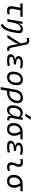

<svg xmlns="http://www.w3.org/2000/svg" viewBox="2700 -3534 1064 6503"><g transform="rotate(90 3231.5 -283.0)"><path d="M345.2 9.8Q252 9.8 215.3 -37.1Q189.9 -69.3 189.9 -125Q189.9 -150.4 195.3 -181.2L240.7 -440.9H89.8L103 -517.6H554.2L541 -440.9H326.2L281.2 -184.1Q277.8 -164.1 277.8 -147.9Q277.8 -66.9 363.3 -66.9Q399.9 -66.9 465.3 -85.4L461.9 -10.3Q407.7 9.8 345.2 9.8Z M626.5 0 717.8 -517.6H788.1L779.8 -388.7H788.6Q806.2 -455.1 853.8 -491.2Q901.4 -527.3 970.2 -527.3Q1105.5 -527.3 1105.5 -397.9Q1105.5 -371.6 1100.1 -340.3L1076.2 -202.1Q1056.6 -88.9 1027.1 -9.3Q997.6 70.3 951.9 127.2Q906.2 184.1 837.9 229L783.7 166.5Q843.3 126.5 883.1 77.6Q922.9 28.8 948.5 -38.6Q974.1 -106 990.2 -201.2L1014.6 -344.2Q1017.6 -361.8 1017.6 -377Q1017.6 -450.7 940.9 -450.7Q898.4 -450.7 861.3 -426.3Q824.2 -401.9 794.9 -345.5Q765.6 -289.1 746.1 -192.9L711.9 0Z M1647.5 9.8Q1598.1 9.8 1567.9 -14.6Q1537.6 -39.1 1524.9 -92.8L1464.8 -381.8L1455.1 -378.9Q1456.1 -347.7 1450.7 -320.6Q1445.3 -293.5 1429.2 -267.6L1259.3 0H1163.1L1450.2 -452.1L1418.5 -606Q1410.6 -638.2 1391.8 -651.9Q1373 -665.5 1346.2 -665.5Q1323.7 -665.5 1306.9 -660.9Q1290 -656.2 1271.5 -649.4L1259.3 -724.1Q1279.3 -731.4 1303.5 -736.8Q1327.6 -742.2 1363.3 -742.2Q1414.6 -742.2 1446.8 -718.5Q1479 -694.8 1491.2 -641.6L1597.2 -126.5Q1604.5 -94.7 1622.8 -80.8Q1641.1 -66.9 1669.4 -66.9Q1675.3 -66.9 1701.2 -70.3L1697.8 3.9Q1672.4 9.8 1647.5 9.8Z M2016.1 9.8Q1817.9 9.8 1817.9 -106.4Q1817.9 -176.8 1865.7 -212.2Q1913.6 -247.6 1988.3 -257.8L1990.2 -267.6Q1879.9 -298.3 1879.9 -378.4Q1879.9 -433.6 1912.4 -466.1Q1944.8 -498.5 1999 -512.9Q2053.2 -527.3 2118.7 -527.3Q2228.5 -527.3 2306.2 -494.6L2269.5 -425.8Q2201.2 -452.6 2116.2 -452.6Q2076.7 -452.6 2042.2 -445.1Q2007.8 -437.5 1986.6 -419.4Q1965.3 -401.4 1965.3 -370.6Q1965.3 -301.8 2167 -293.5L2156.7 -219.7H2130.9Q2028.3 -219.7 1966.3 -198.5Q1904.3 -177.2 1904.3 -126.5Q1904.3 -64.9 2033.2 -64.9Q2093.8 -64.9 2135.5 -72.5Q2177.2 -80.1 2210 -87.9L2218.3 -13.7Q2178.2 -2.9 2127.2 3.4Q2076.2 9.8 2016.1 9.8Z M2588.9 9.8Q2503.9 9.8 2456.1 -40.8Q2408.2 -91.3 2408.2 -181.2Q2408.2 -344.2 2481.2 -435.8Q2554.2 -527.3 2683.6 -527.3Q2769 -527.3 2816.9 -475.8Q2864.7 -424.3 2864.7 -331.5Q2864.7 -170.9 2791.7 -80.6Q2718.8 9.8 2588.9 9.8ZM2604 -66.9Q2686.5 -66.9 2732.9 -133.1Q2779.3 -199.2 2779.3 -317.4Q2779.3 -379.9 2751.2 -415.3Q2723.1 -450.7 2672.4 -450.7Q2588.4 -450.7 2540.8 -384.5Q2493.2 -318.4 2493.2 -200.2Q2493.2 -137.2 2522.7 -102.1Q2552.2 -66.9 2604 -66.9Z M3302.2 -527.3Q3385.3 -527.3 3430.9 -481.7Q3476.6 -436 3476.6 -351.6Q3476.6 -274.4 3449 -208.5Q3421.4 -142.6 3371.6 -93.5Q3321.8 -44.4 3254.9 -17.3Q3188 9.8 3109.4 9.8Q3083 9.8 3055.2 6.3L3016.6 224.6H2929.7L3013.7 -253.9Q3038.1 -394.5 3108.4 -460.9Q3178.7 -527.3 3302.2 -527.3ZM3068.4 -70.3Q3092.3 -67.4 3120.1 -67.4Q3197.3 -67.4 3258.5 -104Q3319.8 -140.6 3355.5 -203.9Q3391.1 -267.1 3391.1 -346.7Q3391.1 -396 3364 -423.3Q3336.9 -450.7 3287.6 -450.7Q3209.5 -450.7 3163.8 -402.1Q3118.2 -353.5 3100.1 -250.5Z M3944.8 -444.3 3958 -517.6H4043L3978 -147Q3975.6 -132.8 3975.6 -121.1Q3975.6 -99.1 3984.9 -86.4Q3999 -66.9 4041.5 -66.9H4063.5L4050.8 4.9H4020Q3949.7 4.9 3923.3 -25.9Q3903.8 -48.8 3903.8 -93.8Q3903.8 -109.9 3906.2 -128.4H3894.5Q3866.2 -62 3815.7 -25.9Q3765.1 10.3 3699.7 10.3Q3627 10.3 3587.2 -39.6Q3547.4 -89.4 3547.4 -179.2Q3547.4 -282.2 3579.8 -359.4Q3612.3 -436.5 3671.1 -479.5Q3730 -522.5 3808.1 -522.5Q3865.2 -522.5 3894.5 -501.5Q3923.8 -480.5 3939.5 -444.3ZM3813 -445.8Q3759.3 -445.8 3718.5 -411.9Q3677.7 -377.9 3655 -319.8Q3632.3 -261.7 3632.3 -188Q3632.3 -129.9 3656.2 -98.1Q3680.2 -66.4 3723.1 -66.4Q3795.4 -66.4 3848.4 -133.1Q3901.4 -199.7 3923.8 -325.7L3934.6 -386.2Q3917.5 -409.7 3888.4 -427.7Q3859.4 -445.8 3813 -445.8ZM3828.6 -609.4 3939 -794.9H4040L3910.6 -609.4Z M4353 9.8Q4254.4 9.8 4200.4 -49.3Q4146.5 -108.4 4146.5 -215.8Q4146.5 -307.1 4184.3 -375.2Q4222.2 -443.4 4290.3 -481.2Q4358.4 -519 4449.7 -519H4705.6L4691.9 -442.4H4515.1Q4548.3 -393.1 4564.5 -340.8Q4580.6 -288.6 4580.6 -236.8Q4580.6 -119.1 4521.2 -54.7Q4461.9 9.8 4353 9.8ZM4424.8 -441.4Q4336.9 -433.1 4284.4 -371.8Q4231.9 -310.5 4231.9 -213.9Q4231.9 -144 4265.6 -105.5Q4299.3 -66.9 4360.4 -66.9Q4424.8 -66.9 4460 -111.3Q4495.1 -155.8 4495.1 -236.8Q4495.1 -283.2 4478.3 -335.9Q4461.4 -388.7 4424.8 -441.4Z M4945.8 9.8Q4747.6 9.8 4747.6 -106.4Q4747.6 -176.8 4795.4 -212.2Q4843.3 -247.6 4918 -257.8L4919.9 -267.6Q4809.6 -298.3 4809.6 -378.4Q4809.6 -433.6 4842 -466.1Q4874.5 -498.5 4928.7 -512.9Q4982.9 -527.3 5048.3 -527.3Q5158.2 -527.3 5235.8 -494.6L5199.2 -425.8Q5130.9 -452.6 5045.9 -452.6Q5006.3 -452.6 4971.9 -445.1Q4937.5 -437.5 4916.3 -419.4Q4895 -401.4 4895 -370.6Q4895 -301.8 5096.7 -293.5L5086.4 -219.7H5060.5Q4958 -219.7 4896 -198.5Q4834 -177.2 4834 -126.5Q4834 -64.9 4962.9 -64.9Q5023.4 -64.9 5065.2 -72.5Q5106.9 -80.1 5139.6 -87.9L5147.9 -13.7Q5107.9 -2.9 5056.9 3.4Q5005.9 9.8 4945.8 9.8Z M5752.9 -95.7 5780.3 -31.2Q5751.5 -14.2 5719.5 -2.2Q5687.5 9.8 5646 9.8Q5559.6 9.8 5517.6 -31.7Q5480 -68.8 5480 -137.2Q5480 -145 5480.5 -153.3Q5482.9 -189.9 5494.6 -224.6Q5506.3 -259.3 5520.5 -292Q5534.2 -324.7 5541.5 -355Q5545.9 -373 5545.9 -387.2Q5545.9 -451.7 5458 -451.7Q5411.6 -451.7 5368.7 -440.4L5358.4 -513.7Q5387.2 -522 5416 -524.7Q5444.8 -527.3 5473.6 -527.3Q5568.4 -527.3 5607.9 -481Q5632.8 -451.2 5632.8 -403.8Q5632.8 -377.4 5625 -345.2Q5616.7 -310.5 5603.5 -280.8Q5590.3 -250.5 5579.1 -221.2Q5567.9 -191.9 5565.4 -157.7Q5564.9 -152.8 5564.9 -147.9Q5564.9 -66.9 5658.7 -66.9Q5685.1 -66.9 5705.3 -73.5Q5725.6 -80.1 5752.9 -95.7Z M6110.8 9.8Q6012.2 9.8 5958.3 -49.3Q5904.3 -108.4 5904.3 -215.8Q5904.3 -307.1 5942.1 -375.2Q5980 -443.4 6048.1 -481.2Q6116.2 -519 6207.5 -519H6463.4L6449.7 -442.4H6272.9Q6306.2 -393.1 6322.3 -340.8Q6338.4 -288.6 6338.4 -236.8Q6338.4 -119.1 6279.1 -54.7Q6219.7 9.8 6110.8 9.8ZM6182.6 -441.4Q6094.7 -433.1 6042.2 -371.8Q5989.7 -310.5 5989.7 -213.9Q5989.7 -144 6023.4 -105.5Q6057.1 -66.9 6118.2 -66.9Q6182.6 -66.9 6217.8 -111.3Q6252.9 -155.8 6252.9 -236.8Q6252.9 -283.2 6236.1 -335.9Q6219.2 -388.7 6182.6 -441.4Z"/></g></svg>

Font: CaskaydiaCove NFP SemiLight
Style: Italic
Weight: 350
Italic angle: -10°
Designer: Aaron Bell
Foundry: Saja Typeworks
Version: Version 2111.001; VTT 6.35;Nerd Fonts 3.1.1